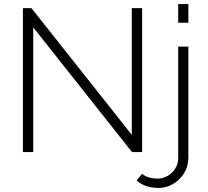

<svg xmlns="http://www.w3.org/2000/svg" viewBox="-20 -750 1027 947"><path d="M144 -615V0H93V-710H135L630 -85V-710H681V0H631ZM763 177Q732 177 704 168.5Q676 160 654 140L681 107Q697 121 717.5 126Q738 131 758 131Q783 131 806 118Q829 105 844 82Q859 59 859 30V-520H909V28Q909 71 887.5 105Q866 139 832.5 158Q799 177 763 177ZM859 -638V-730H909V-638Z"/></svg>

Font: Raleway Thin Light
Style: Regular
Weight: 300
Version: Version 4.026